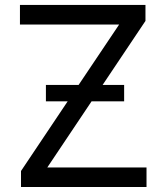

<svg xmlns="http://www.w3.org/2000/svg" viewBox="-20 -747 665 767"><path d="M169 -78.1H565.3V0H63.9V-63.9L250.4 -342.3H163.4V-407.7H294L456 -649.1H59.7V-727.3H561.1V-663.4L389.9 -407.7H475.9V-342.3H345.9Z"/></svg>

Font: TID UI
Style: Regular
Weight: 400
Designer: The TID Project Authors
Foundry: Bakken & Bæck
Version: Version 1.001;hotconv 1.0.109;makeotfexe 2.5.65596